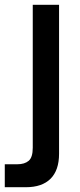

<svg xmlns="http://www.w3.org/2000/svg" viewBox="-70 -577 333 803"><path d="M-50 206V110H2Q33 110 50 95.5Q67 81 67 41V-557H177V66Q177 135 141.5 170.5Q106 206 38 206Z"/></svg>

Font: Open Sauce Sans Medium
Style: Regular
Weight: 500
Designer: Alfredo Marco Pradil
Foundry: Creative Sauce Fz LLC
Version: Version 1.477